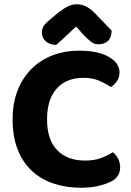

<svg xmlns="http://www.w3.org/2000/svg" viewBox="-20 -861 614 898"><path d="M539 -522Q539 -499 527 -481.5Q515 -464 499 -454Q473 -471 442.5 -484Q412 -497 370 -497Q290 -497 245 -446.5Q200 -396 200 -303Q200 -207 247.5 -158.5Q295 -110 378 -110Q421 -110 451.5 -121.5Q482 -133 508 -149Q523 -137 532.5 -118.5Q542 -100 542 -77Q542 -57 531.5 -39.5Q521 -22 495 -10Q475 0 441 8.5Q407 17 357 17Q290 17 232 -2Q174 -21 131 -60Q88 -99 63.5 -159.5Q39 -220 39 -303Q39 -381 63.5 -441Q88 -501 130 -541.5Q172 -582 228 -603Q284 -624 348 -624Q439 -624 489 -595Q539 -566 539 -522ZM336 -737Q313 -716 289.5 -693.5Q266 -671 243 -651Q214 -651 195 -667Q176 -683 176 -708Q176 -728 185.5 -741.5Q195 -755 219 -774L254 -803Q280 -823 299.5 -832Q319 -841 338 -841Q362 -841 381.5 -831.5Q401 -822 421 -802L502 -718Q502 -686 485.5 -670Q469 -654 440 -654Q421 -654 406 -665.5Q391 -677 368 -701Z"/></svg>

Font: Baloo 2
Style: Bold
Weight: 700
Designer: Sarang Kulkarni and Ek Type
Foundry: Ek Type
Version: Version 1.640;hotconv 1.0.111;makeotfexe 2.5.65597; ttfautoh